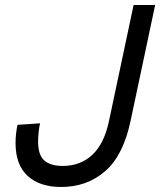

<svg xmlns="http://www.w3.org/2000/svg" viewBox="-20 -730 639 766"><path d="M224 16Q139 16 90.5 -28Q42 -72 42 -160Q42 -180 44.5 -200Q47 -220 50 -232L140 -238Q137 -228 134.5 -206Q132 -184 132 -166Q132 -111 157 -89.5Q182 -68 230 -68Q301 -68 348.5 -112.5Q396 -157 415 -248L513 -710H599L501 -248Q472 -110 399.5 -47Q327 16 224 16Z"/></svg>

Font: Geist
Style: Italic
Weight: 400
Italic angle: -12°
Designer: Basement.studio, Andrés Briganti, Mateo Zaragoza
Foundry: Basement.studio, Vercel, Andrés Briganti, Guido Ferreyra, Mateo Zaragoza
Version: Version 1.500